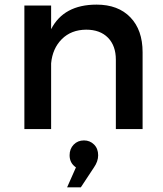

<svg xmlns="http://www.w3.org/2000/svg" viewBox="-20 -556 703 827"><path d="M85 0V-532.2H200.2V-430.2Q254.4 -536.1 396 -536.1Q488.8 -536.1 541.5 -481.4Q594.2 -426.8 594.2 -331.1V0H479V-298.8Q479 -358.9 445.1 -393.6Q411.1 -428.2 351.1 -428.2Q286.6 -427.7 246.3 -387.5Q206.1 -347.2 200.2 -283.2V0ZM269 251 307.1 165Q279.8 146.5 279.8 112.8Q279.8 85 297.4 66.9Q314.9 48.8 341.8 48.8Q367.2 48.8 385 66.4Q402.8 84 402.8 112.8Q402.8 139.2 384.8 165L328.1 251Z"/></svg>

Font: Trueno
Style: Regular
Weight: 400
Designer: Julieta Ulanovsky
Foundry: Julieta Ulanovsky
Version: Version 3.001b | FøM Fix